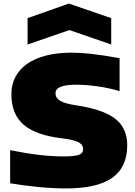

<svg xmlns="http://www.w3.org/2000/svg" viewBox="-20 -1047 759 1079"><path d="M351 12Q318 12 278 10Q238 8 196 4Q154 0 113 -5.5Q72 -11 37 -17V-203Q133 -184 203.5 -176Q274 -168 335 -168Q398 -168 422.5 -176.5Q447 -185 447 -208Q447 -234 421.5 -247.5Q396 -261 334 -269Q183 -286 113.5 -345.5Q44 -405 44 -517Q44 -572 67 -615.5Q90 -659 133.5 -689Q177 -719 239.5 -735Q302 -751 381 -751Q408 -751 434.5 -749.5Q461 -748 492.5 -744.5Q524 -741 562.5 -735Q601 -729 652 -720V-535Q596 -552 530 -561.5Q464 -571 409 -571Q292 -571 292 -524Q292 -495 319.5 -479.5Q347 -464 415 -454Q563 -431 629 -378.5Q695 -326 695 -231Q695 -107 610.5 -47.5Q526 12 351 12ZM135 -945 367 -1027 605 -945V-797L370 -878L135 -797Z"/></svg>

Font: Encode Sans Wide
Style: Black
Weight: 900
Designer: Pablo Impallari, Andres Torresi
Foundry: Pablo Impallari, Andres Torresi
Version: Version 1.000; ttfautohint (v1.00) -l 8 -r 50 -G 200 -x 14 -